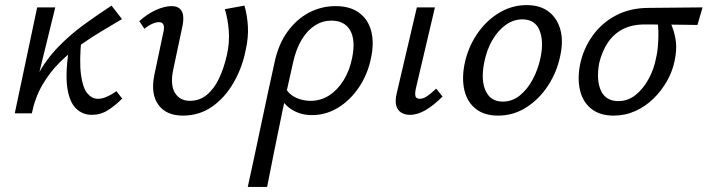

<svg xmlns="http://www.w3.org/2000/svg" viewBox="-20 -445 2779 754"><path d="M78 0Q92 -85 127 -149Q162 -213 210 -262Q258 -311 312 -350Q366 -389 418 -423L459 -370Q424 -349 382.5 -324.5Q341 -300 297.5 -269.5Q254 -239 215 -200.5Q176 -162 147 -112.5Q118 -63 105 0ZM38 0 126 -416H197L95 0ZM340 6Q305 6 279.5 -18Q254 -42 245 -96Q236 -150 249 -243L300 -296Q291 -204 298 -152Q305 -100 323 -78.5Q341 -57 364 -57Q378 -57 391.5 -62Q405 -67 417 -74Q429 -81 437 -87L460 -58Q432 -30 403.5 -12Q375 6 340 6Z M698 9Q633 9 602 -33.5Q571 -76 586 -150L621 -316Q624 -326 624 -336Q624 -346 619.5 -352Q615 -358 604 -358Q593 -358 578 -351.5Q563 -345 547 -332L527 -362Q558 -390 592 -405.5Q626 -421 654 -421Q676 -421 687 -410Q698 -399 699.5 -381Q701 -363 696 -340L660 -170Q648 -112 667 -80.5Q686 -49 726 -49Q763 -49 791.5 -72Q820 -95 839.5 -135.5Q859 -176 871 -229Q882 -277 878.5 -323.5Q875 -370 863 -409L940 -423Q951 -385 953.5 -341.5Q956 -298 945 -249Q931 -178 896.5 -119Q862 -60 812 -25.5Q762 9 698 9Z M953 289Q967 225 980 164.5Q993 104 1005.5 44.5Q1018 -15 1031 -75.5Q1044 -136 1058 -199Q1073 -271 1109 -320.5Q1145 -370 1193.5 -395.5Q1242 -421 1298 -421Q1354 -421 1389.5 -395.5Q1425 -370 1437.5 -324Q1450 -278 1437 -217Q1424 -153 1389.5 -102Q1355 -51 1307.5 -22Q1260 7 1205 7Q1174 7 1149 -3Q1124 -13 1106.5 -29.5Q1089 -46 1080 -66L1102 -98Q1116 -73 1143 -61Q1170 -49 1199 -49Q1240 -49 1273 -70.5Q1306 -92 1329.5 -130Q1353 -168 1363 -218Q1377 -288 1355 -326Q1333 -364 1281 -364Q1247 -364 1217.5 -345.5Q1188 -327 1165.5 -290.5Q1143 -254 1131 -200Q1117 -137 1107 -92.5Q1097 -48 1089.5 -10.5Q1082 27 1073.5 67.5Q1065 108 1054.5 160.5Q1044 213 1029 289Z M1590 6Q1570 6 1555.5 -3Q1541 -12 1536 -30.5Q1531 -49 1538 -79L1617 -416H1688L1613 -97Q1609 -78 1611.5 -67.5Q1614 -57 1629 -57Q1642 -57 1657.5 -67.5Q1673 -78 1693 -97L1718 -66Q1684 -32 1652 -13Q1620 6 1590 6Z M1936 9Q1882 9 1848.5 -17.5Q1815 -44 1804 -89.5Q1793 -135 1804 -192Q1817 -257 1852.5 -310Q1888 -363 1939 -394Q1990 -425 2048 -425Q2101 -425 2134.5 -399.5Q2168 -374 2180.5 -329Q2193 -284 2180 -225Q2167 -162 2132 -108.5Q2097 -55 2046.5 -23Q1996 9 1936 9ZM1954 -46Q1992 -46 2022 -70.5Q2052 -95 2073 -135Q2094 -175 2103 -220Q2116 -284 2098.5 -326.5Q2081 -369 2031 -369Q1997 -369 1966.5 -347.5Q1936 -326 1913.5 -287.5Q1891 -249 1881 -197Q1868 -129 1887.5 -87.5Q1907 -46 1954 -46Z M2390 9Q2336 9 2302.5 -17.5Q2269 -44 2258 -89.5Q2247 -135 2258 -192Q2271 -254 2307 -304.5Q2343 -355 2399 -384.5Q2455 -414 2528 -414L2739 -416L2719 -347Q2659 -348 2607 -348.5Q2555 -349 2512 -349Q2462 -349 2426 -330.5Q2390 -312 2367 -277.5Q2344 -243 2333 -197Q2321 -130 2340 -89Q2359 -48 2408 -48Q2446 -48 2476 -72Q2506 -96 2527.5 -135.5Q2549 -175 2557 -220Q2561 -236 2563 -257Q2565 -278 2565.5 -300Q2566 -322 2564.5 -340.5Q2563 -359 2560 -369L2605 -380Q2612 -359 2621.5 -334.5Q2631 -310 2634.5 -278.5Q2638 -247 2629 -205Q2621 -165 2599.5 -127Q2578 -89 2546.5 -58Q2515 -27 2475 -9Q2435 9 2390 9Z"/></svg>

Font: Ysabeau Infant Medium
Style: Italic
Weight: 500
Italic angle: -12°
Designer: Christian Thalmann (Catharsis Fonts)
Version: Version 2.001;gftools[0.9.30]; featfreeze: ss01,ss02,lnum